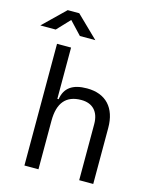

<svg xmlns="http://www.w3.org/2000/svg" viewBox="-171 -1027 893 1116"><g transform="rotate(15 275.0 -469.0)"><path d="M415.5 0H500V-336.9C500 -458 435.5 -527.3 322.3 -527.3C235.4 -527.3 188.5 -493.2 178.2 -423.8H170.4V-732.4H85.9V0H170.4V-291.5C170.4 -400.4 216.3 -453.6 307.6 -453.6C376 -453.6 415.5 -411.6 415.5 -337.4ZM-35.6 -810.5H57.1L129.9 -887.7L202.6 -810.5H295.4L164.6 -937.5H95.2Z"/></g></svg>

Font: Cascadia Code SemiLight
Style: Regular
Weight: 350
Monospace: yes
Designer: Aaron Bell
Foundry: Saja Typeworks
Version: Version 2404.023